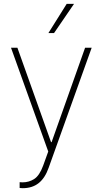

<svg xmlns="http://www.w3.org/2000/svg" viewBox="-20 -778 533 997"><path d="M82 198.2V168L96.7 168.9Q130.4 168.9 157.7 151.4Q185.1 133.8 204.1 82L230.5 8.8L37.1 -530.3H70.3L245.1 -40H248L421.9 -530.3H456.1L232.4 93.8Q213.9 146.5 180.7 172.9Q147.5 199.2 97.7 199.2Q85.9 199.2 82 198.2ZM326.2 -757.8H364.3L260.7 -606.4H231.4Z"/></svg>

Font: Pretendard Thin
Style: Regular
Weight: 100
Designer: Base glyphs from Inter by Rasmus Andersson; Hangeul glyphs from Noto Sans CJK(Source Han Sans) by Jang Soo-young and Kan
Foundry: Kil Hyung-jin
Version: Version 1.309